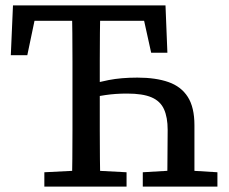

<svg xmlns="http://www.w3.org/2000/svg" viewBox="-20 -690 846 710"><path d="M20 -486 28 -670H592L599 -495H539L503 -658L550 -613H70L117 -658L81 -486ZM246 0Q247 -52 247.5 -103.5Q248 -155 248 -207Q248 -259 248 -311V-360Q248 -412 248 -463.5Q248 -515 247.5 -567Q247 -619 246 -670H351Q350 -619 349.5 -567.5Q349 -516 349 -464.5Q349 -413 349 -361V-311Q349 -260 349 -208Q349 -156 349.5 -104Q350 -52 351 0ZM598 0Q599 -35 599 -69.5Q599 -104 599.5 -139Q600 -174 600 -210Q600 -256 586.5 -286Q573 -316 540.5 -330Q508 -344 450 -344Q407 -344 370 -338.5Q333 -333 305 -328V-375Q336 -385 382 -394Q428 -403 488 -403Q556 -403 603 -386.5Q650 -370 674.5 -331.5Q699 -293 699 -227V0ZM144 0V-53L282 -60H315L448 -53V0ZM508 0V-53L627 -60H669L784 -53V0Z"/></svg>

Font: Source Serif 4
Style: Regular
Weight: 400
Designer: Frank Grießhammer
Foundry: Adobe Systems Incorporated
Version: Version 4.004;hotconv 1.0.116;makeotfexe 2.5.65601